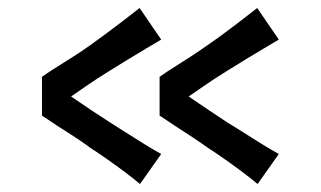

<svg xmlns="http://www.w3.org/2000/svg" viewBox="-20 -511 802 480"><path d="M85 -222V-319Q102 -331 122 -343.5Q142 -356 164 -370Q186 -384 207 -399Q228 -414 248 -429Q268 -444 288.5 -459.5Q309 -475 329 -491L383 -412Q366 -402 345 -389.5Q324 -377 301 -363Q278 -349 254 -334Q223 -315 193.5 -294.5Q164 -274 137 -255.5Q110 -237 85 -222ZM330 -51Q312 -66 292 -81Q272 -96 250 -111.5Q228 -127 205 -142Q185 -157 163 -171Q141 -185 121 -198Q101 -211 85 -222V-319Q103 -308 123 -294Q143 -280 165.5 -264.5Q188 -249 210.5 -234Q233 -219 255 -205Q279 -190 301.5 -175.5Q324 -161 344.5 -148.5Q365 -136 383 -126ZM379 -222V-319Q396 -331 416 -343.5Q436 -356 457.5 -370Q479 -384 500 -399Q522 -414 542 -429Q562 -444 582.5 -459.5Q603 -475 623 -491L677 -412Q660 -402 639 -389.5Q618 -377 595 -363Q572 -349 548 -334Q517 -315 487.5 -294.5Q458 -274 431 -255.5Q404 -237 379 -222ZM624 -51Q606 -66 586 -81Q566 -96 544 -111.5Q522 -127 499 -142Q478 -157 456.5 -171Q435 -185 415 -198Q395 -211 379 -222V-319Q397 -308 417 -294Q437 -280 459.5 -264.5Q482 -249 504.5 -234Q527 -219 548 -205Q573 -190 595.5 -175.5Q618 -161 638.5 -148.5Q659 -136 677 -126Z"/></svg>

Font: Truculenta ExtraBold
Style: Regular
Weight: 800
Version: Version 1.002